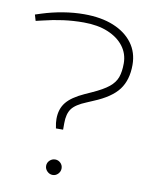

<svg xmlns="http://www.w3.org/2000/svg" viewBox="-82 -772 672 844"><g transform="rotate(10 254.0 -350.0)"><path d="M190 -194Q187 -208 186 -218Q185 -228 185 -236Q185 -280 208.5 -309.5Q232 -339 287 -364L318 -378Q367 -400 391.5 -420Q416 -440 425 -465Q434 -490 434 -527Q434 -570 409 -603Q384 -636 338.5 -655Q293 -674 230 -674Q183 -674 138.5 -668Q94 -662 50 -651L20 -644L12 -671L40 -680Q84 -694 132 -702Q180 -710 226 -710Q302 -710 357 -687.5Q412 -665 442.5 -624Q473 -583 473 -527Q473 -460 441 -417Q409 -374 331 -342L303 -330Q256 -311 239 -288Q222 -265 222 -223V-194ZM211 10Q197 10 186.5 -0.5Q176 -11 176 -25Q176 -39 186.5 -49Q197 -59 211 -59Q225 -59 235 -49Q245 -39 245 -25Q245 -11 235 -0.5Q225 10 211 10Z"/></g></svg>

Font: REM Medium Thin
Style: Regular
Weight: 250
Version: Version 1.005;gftools[0.9.28]